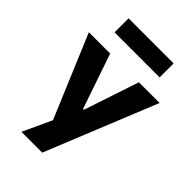

<svg xmlns="http://www.w3.org/2000/svg" viewBox="-262 -831 1115 1115"><g transform="rotate(45 295.5 -273.0)"><path d="M136 180 241 -47V58L4 -506H179L295 -167H302L415 -506H585L307 180ZM110 -611V-726H480V-611Z"/></g></svg>

Font: Nunito Sans 6pt ExtraBold
Style: Regular
Weight: 800
Version: Version 3.101;gftools[0.9.27]